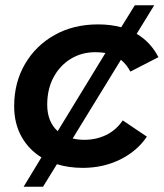

<svg xmlns="http://www.w3.org/2000/svg" viewBox="-20 -633 624 732"><path d="M296 7Q242 7 197 -7L144 79H70L138 -33Q89 -63 61.5 -113Q34 -163 34 -228Q34 -318 75 -388.5Q116 -459 188 -499.5Q260 -540 354 -540Q402 -540 442 -529L494 -613H568L501 -504Q554 -473 584 -415L477 -360Q463 -387 441 -405L257 -105Q278 -100 302 -100Q346 -100 384 -118Q422 -136 448 -174L540 -112Q502 -56 437.5 -24.5Q373 7 296 7ZM200 -133 382 -431Q364 -434 344 -434Q291 -434 249.5 -408.5Q208 -383 184 -338Q160 -293 160 -234Q160 -169 200 -133Z"/></svg>

Font: Montserrat SemiBold
Style: Italic
Weight: 600
Italic angle: -11.3°
Designer: Julieta Ulanovsky
Foundry: Julieta Ulanovsky
Version: Version 9.000; ttfautohint (v1.8.4.7-5d5b)